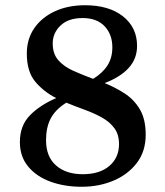

<svg xmlns="http://www.w3.org/2000/svg" viewBox="-20 -702 632 734"><path d="M305 -682Q396.5 -682 450.2 -639.5Q504 -597 504 -526.5Q504 -477 471.5 -441.8Q439 -406.5 380 -384.5Q420.5 -368 456.5 -344.8Q492.5 -321.5 514.8 -283.8Q537 -246 537 -187Q537 -123.5 503.2 -79.2Q469.5 -35 414 -11.5Q358.5 12 292.5 12Q226.5 12 173 -7.5Q119.5 -27 87.8 -65.2Q56 -103.5 56 -158.5Q56 -222 94.5 -261.2Q133 -300.5 195 -327Q148 -350.5 115.2 -389.2Q82.5 -428 82.5 -497.5Q82.5 -553 111.2 -594.5Q140 -636 190.2 -659Q240.5 -682 305 -682ZM181.5 -536Q181.5 -496 203.2 -471.5Q225 -447 260.5 -431.2Q296 -415.5 336 -400.5Q372 -422.5 390.8 -451.8Q409.5 -481 409.5 -521Q409.5 -570.5 379.8 -601.8Q350 -633 296 -633Q241 -633 211.2 -604.2Q181.5 -575.5 181.5 -536ZM156 -166Q156 -103 194.2 -69.5Q232.5 -36 296 -36Q361.5 -36 398.2 -67.8Q435 -99.5 435 -151Q435 -188 417.2 -212Q399.5 -236 370 -252.5Q340.5 -269 304.8 -282Q269 -295 233.5 -309.5Q191.5 -283 173.8 -249Q156 -215 156 -166Z"/></svg>

Font: Newsreader Text SemiBold
Style: Regular
Weight: 600
Designer: Hugues Gentile
Foundry: Production Type
Version: Version 1.001